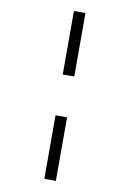

<svg xmlns="http://www.w3.org/2000/svg" viewBox="-106 -823 763 1129"><g transform="rotate(10 275.5 -259.0)"><path d="M241.2 -759.8H310.1V-380.9H241.2ZM241.2 -137.2H310.1V242.2H241.2Z"/></g></svg>

Font: HunimalSansv1.5
Style: Regular
Weight: 400
Foundry: Ascender Corporation
Version: Version 1.10